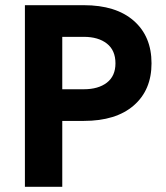

<svg xmlns="http://www.w3.org/2000/svg" viewBox="-20 -720 640 740"><path d="M220 -254H303Q427 -254 495.5 -313.5Q564 -373 564 -476Q564 -580 495.5 -640Q427 -700 303 -700H220H164H76V0H220ZM220 -376V-578H303Q359 -578 392 -552Q425 -526 425 -476Q425 -427 392 -401.5Q359 -376 303 -376Z"/></svg>

Font: Jost-600-Semi-PL
Style: Regular
Weight: 600
Version: Version 3.300; ttfautohint (v0.97) -l 8 -r 50 -G 200 -x 14 -